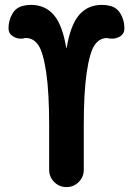

<svg xmlns="http://www.w3.org/2000/svg" viewBox="-20 -760 540 780"><path d="M425.8 -736.3Q454.1 -730.5 469.7 -704.1Q485.4 -677.7 485.4 -644.5Q485.4 -623 467.3 -611.8Q449.2 -600.6 425.8 -603.5Q421.9 -604.5 415 -605.5Q383.8 -605.5 364.3 -576.7Q344.7 -547.9 332.5 -467.3Q320.3 -386.7 320.3 -250V-70.3Q320.3 -41 299.8 -20.5Q279.3 0 250 0Q220.7 0 200.2 -20.5Q179.7 -41 179.7 -70.3V-250Q179.7 -386.7 167.5 -467.3Q155.3 -547.9 135.7 -576.7Q116.2 -605.5 85 -605.5Q78.1 -605.5 74.2 -603.5Q50.8 -600.6 32.7 -612.3Q14.6 -624 14.6 -644.5Q14.6 -677.7 30.3 -704.1Q45.9 -730.5 74.2 -736.3Q88.9 -740.2 105.5 -740.2Q163.1 -740.2 198.2 -699.7Q233.4 -659.2 249 -566.4Q249 -565.4 250 -565.4Q251 -565.4 251 -566.4Q266.6 -659.2 301.8 -699.7Q336.9 -740.2 394.5 -740.2Q411.1 -740.2 425.8 -736.3Z"/></svg>

Font: Rounded-X Mgen+ 2m bold
Style: Bold
Weight: 700
Designer: [Source Han Sans]
Ryoko NISHIZUKA  (kana & ideographs); Paul D. Hunt (Latin, Greek & Cyrillic); Wenlong ZHANG  (bopomofo
Version: Version 1.059.20150602